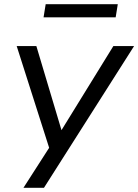

<svg xmlns="http://www.w3.org/2000/svg" viewBox="-20 -708 654 908"><path d="M91 180 222 -24V21L59 -490H152L276 -75H260L516 -490H614L188 180ZM186 -626 196 -688H537L527 -626Z"/></svg>

Font: Nunito Sans 10pt SemiExpanded
Style: Italic
Weight: 400
Width: 6
Italic angle: -9°
Designer: Vernon Adams
Foundry: Vernon Adams
Version: Version 3.101;gftools[0.9.27]